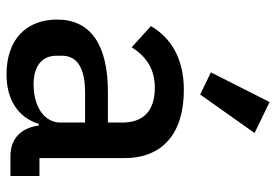

<svg xmlns="http://www.w3.org/2000/svg" viewBox="-149 -686 847 589"><g transform="rotate(90 274.5 -391.5)"><path d="M388 -749 293 -795 202 -615 270 -582ZM520 0V-89H465V-350C465 -466 390 -532 256 -532C155 -532 94 -489 60 -431L125 -372C151 -413 188 -443 249 -443C322 -443 356 -406 356 -343V-299H262C117 -299 40 -246 40 -143C40 -49 101 12 208 12C284 12 340 -22 360 -87H365C372 -36 402 0 459 0ZM239 -71C185 -71 151 -95 151 -141V-159C151 -204 188 -229 264 -229H356V-154C356 -103 306 -71 239 -71Z"/></g></svg>

Font: IBM Plex Thai Looped Medium
Style: Regular
Weight: 500
Designer: Mike Abbink, Paul van der Laan, Pieter van Rosmalen, Ben Mitchell, Mark Frömberg
Foundry: Bold Monday
Version: Version 1.0